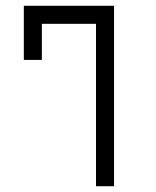

<svg xmlns="http://www.w3.org/2000/svg" viewBox="-20 -645 540 665"><path d="M375 0H312.5V-562.5H125V-437.5H62.5V-625H375Z"/></svg>

Font: 寒蝉点阵体 16px
Style: Regular
Weight: 400
Designer: Designed by Warren2060
Foundry: ChillType
Version: Version 1.000